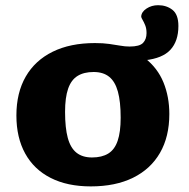

<svg xmlns="http://www.w3.org/2000/svg" viewBox="-20 -686 708 720"><path d="M325 -95.5Q362 -95.5 386 -110.2Q410 -125 421.2 -158Q432.5 -191 432.5 -244.5Q432.5 -305 422 -342.8Q411.5 -380.5 389.2 -398.2Q367 -416 331 -416Q294.5 -416 270.8 -401.2Q247 -386.5 235.5 -353.5Q224 -320.5 224 -266.5Q224 -206.5 234.2 -168.8Q244.5 -131 267 -113.2Q289.5 -95.5 325 -95.5ZM649 -588.5Q649 -532 619.2 -499.5Q589.5 -467 523 -460L523.5 -468Q571 -431 593 -377Q615 -323 615 -258.5Q615 -173.5 580 -112.8Q545 -52 479 -19.5Q413 13 320.5 13Q232.5 13 170 -18.8Q107.5 -50.5 74.5 -110.2Q41.5 -170 41.5 -253Q41.5 -338 76.5 -398.8Q111.5 -459.5 177.5 -492Q243.5 -524.5 336 -524.5Q367 -524.5 389.8 -521.2Q412.5 -518 430.8 -514.8Q449 -511.5 466 -511.5Q503.5 -511.5 516.5 -525.2Q529.5 -539 529.5 -562Q529.5 -579 524.5 -591.2Q519.5 -603.5 514.5 -611.8Q509.5 -620 509.5 -624Q510.5 -641.5 529.5 -654Q548.5 -666.5 573 -666.5Q604.5 -666.5 626.8 -649Q649 -631.5 649 -588.5Z"/></svg>

Font: Newsreader 7pt
Style: Bold
Weight: 700
Designer: Hugues Gentile
Foundry: Production Type
Version: Version 1.003